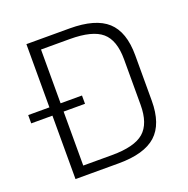

<svg xmlns="http://www.w3.org/2000/svg" viewBox="-144 -818 916 936"><g transform="rotate(-20 313.5 -350.0)"><path d="M91 -700H315Q449 -700 510 -644.5Q571 -589 571 -468V-232Q571 -111 509.5 -55.5Q448 0 315 0H91ZM136 -49H298Q415 -49 464 -91.5Q513 -134 513 -232V-468Q513 -567 464 -609Q415 -651 298 -651H136L149 -689V-10ZM260 -372V-329H-19V-372Z"/></g></svg>

Font: Pathway Extreme 8pt Thin 12pt
Style: Regular
Weight: 100
Version: Version 1.001;gftools[0.9.26]